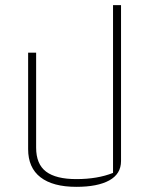

<svg xmlns="http://www.w3.org/2000/svg" viewBox="-20 -714 579 744"><path d="M89 -136V-510H120V-142Q120 -78 158.5 -49Q197 -20 276 -20Q358 -20 418 -44V-694H449V-90Q449 -40 403.5 -15Q358 10 276 10Q185 10 137 -27Q89 -64 89 -136Z"/></svg>

Font: Athiti ExtraLight
Style: Regular
Weight: 250
Version: Version 1.032